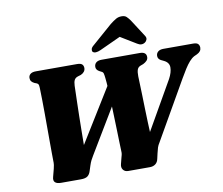

<svg xmlns="http://www.w3.org/2000/svg" viewBox="-96 -1059 1367 1177"><g transform="rotate(-10 587.5 -470.5)"><path d="M592.5 -566 637 -503 413.5 -131Q404.5 -116 398.2 -103.8Q392 -91.5 386 -73L375.5 -40.5Q369.5 -20.5 356.2 -10.2Q343 0 314 0H191.5Q165 0 153.8 -10.8Q142.5 -21.5 149 -44.5L161.5 -92.5Q164.5 -103 166.2 -115.5Q168 -128 167 -144.5Q166.5 -160.5 166.5 -191.5Q166.5 -222.5 166.2 -262.5Q166 -302.5 166 -347Q166 -391.5 165.8 -435.8Q165.5 -480 165 -519Q164.5 -558 163.5 -585.5Q163.5 -600.5 161.8 -611.2Q160 -622 149 -626.5L136 -631.5Q124 -637.5 117.8 -645.2Q111.5 -653 111.5 -666Q111.5 -681.5 123 -690.8Q134.5 -700 157 -700H413Q436 -700 444.8 -691.5Q453.5 -683 453.5 -668.5Q453.5 -656 446 -646.2Q438.5 -636.5 425 -630.5L405.5 -624.5Q390 -619.5 383.5 -607.5Q377 -595.5 376 -572Q375.5 -555.5 374.8 -527.5Q374 -499.5 373 -463.8Q372 -428 371.2 -386.2Q370.5 -344.5 369.8 -299.8Q369 -255 368.8 -209.5Q368.5 -164 369 -120.5L311.5 -111ZM905.5 -663.5Q905.5 -679.5 917.2 -689.8Q929 -700 951 -700H1136.5Q1158.5 -700 1166.8 -691Q1175 -682 1175 -668Q1175 -644 1147.5 -631L1130 -623Q1114.5 -615 1099 -597.5Q1083.5 -580 1067.8 -555.2Q1052 -530.5 1035.5 -501.5L827.5 -138.5Q818 -124 813.5 -110.2Q809 -96.5 804.5 -76L797 -43Q793 -22 778.8 -11Q764.5 0 743.5 0H609Q588 0 577.2 -14.5Q566.5 -29 572.5 -50.5L581 -84Q584 -94 586.5 -104.8Q589 -115.5 588 -126Q587 -149.5 586 -185Q585 -220.5 583.8 -263.5Q582.5 -306.5 581 -352.2Q579.5 -398 578 -441.5Q576.5 -485 574.5 -522.5Q572.5 -560 569.5 -586Q567.5 -605 565 -614.2Q562.5 -623.5 553 -627.5L540.5 -634Q531 -639 525.8 -646.2Q520.5 -653.5 520.5 -662.5Q520.5 -680.5 532.5 -690.2Q544.5 -700 566.5 -700H805.5Q824 -700 834.2 -692.2Q844.5 -684.5 844.5 -668Q844.5 -655 835.8 -645.8Q827 -636.5 813 -629.5L795.5 -623Q780 -617 774.8 -602.5Q769.5 -588 770 -560.5Q770.5 -544.5 771.5 -514.2Q772.5 -484 773.8 -444.8Q775 -405.5 776 -361.5Q777 -317.5 778.8 -273.5Q780.5 -229.5 782.5 -189.8Q784.5 -150 786 -119.5L730.5 -123L953 -512Q973.5 -550 973.5 -580.8Q973.5 -611.5 940.5 -627L923 -635.5Q905.5 -645.5 905.5 -663.5ZM754.5 -844H658.5L797.5 -759.5Q823.5 -742.5 846 -757.5Q854.5 -763 858.5 -774Q862.5 -785 854.5 -797.5L784.5 -906Q773 -922 762.8 -931.5Q752.5 -941 732.5 -941Q712.5 -941 696.5 -931.5Q680.5 -922 660 -906L536 -797.5Q520 -785 518 -774Q516 -763 520.5 -757.5Q527.5 -750.5 540.2 -751Q553 -751.5 570.5 -759.5Z"/></g></svg>

Font: Fraunces Black
Style: Italic
Weight: 900
Italic angle: -16°
Version: Version 1.000;[b76b70a41]